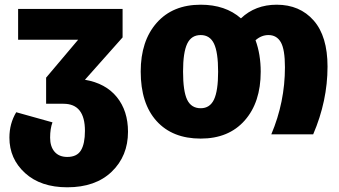

<svg xmlns="http://www.w3.org/2000/svg" viewBox="-20 -571 1442 816"><path d="M341 -232Q429 -217 476.5 -158.5Q524 -100 524 -11Q524 92 455 158.5Q386 225 266 225Q153 225 86.5 164.5Q20 104 20 14Q20 -46 49 -94L203 -51Q193 -24 193 14Q193 52 212 74Q231 96 266 96Q307 96 324 68Q341 40 341 -15Q341 -130 250 -130H176V-241L312 -402H57V-533H501V-412Z M1156 -551Q1254 -551 1313 -484Q1372 -417 1372 -288Q1372 -142 1311 0H1133Q1191 -137 1191 -285Q1191 -361 1173.5 -391.5Q1156 -422 1121 -422Q1091 -422 1066 -400Q1088 -340 1088 -266Q1088 -136 1020 -59Q952 18 833 18Q713 18 645.5 -56.5Q578 -131 578 -267Q578 -397 646 -474Q714 -551 833 -551Q938 -551 1004 -493Q1065 -551 1156 -551ZM833 -111Q872 -111 889.5 -148Q907 -185 907 -266Q907 -349 889.5 -385.5Q872 -422 833 -422Q793 -422 775.5 -385Q758 -348 758 -267Q758 -183 775.5 -147Q793 -111 833 -111Z"/></svg>

Font: FiraGO ExtraBold
Style: Regular
Weight: 800
Designer: bBox Type
Foundry: bBox Type GmbH
Version: Version 1.001;PS 001.001;hotconv 1.0.88;makeotf.lib2.5.64775